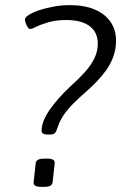

<svg xmlns="http://www.w3.org/2000/svg" viewBox="-20 -726 485 748"><path d="M164 -202Q142 -202 142 -217Q142 -234 149.5 -254Q157 -274 172 -296Q187 -318 208 -342Q229 -366 256 -391Q287 -419 310.5 -445Q334 -471 347.5 -498.5Q361 -526 361 -556Q361 -600 329.5 -624Q298 -648 237 -648Q199 -648 169.5 -639.5Q140 -631 122 -622Q104 -613 97 -613Q92 -613 87.5 -620.5Q83 -628 80 -636.5Q77 -645 77 -650Q77 -658 92.5 -668Q108 -678 133.5 -686.5Q159 -695 190 -700.5Q221 -706 252 -706Q309 -706 349 -689Q389 -672 410.5 -641Q432 -610 432 -568Q432 -534 421.5 -505.5Q411 -477 394 -453Q377 -429 357 -408.5Q337 -388 319 -372Q289 -346 266 -323Q243 -300 227.5 -277Q212 -254 204 -228Q199 -214 194.5 -208Q190 -202 175 -202ZM140 2Q109 2 111 -16L119 -90Q120 -99 128 -103.5Q136 -108 152 -108H163Q180 -108 187 -103.5Q194 -99 193 -90L185 -16Q184 -7 176 -2.5Q168 2 151 2Z"/></svg>

Font: Asap Light
Style: Italic
Weight: 300
Italic angle: -6°
Designer: Pablo Cosgaya
Foundry: Omnibus-Type
Version: Version 3.001